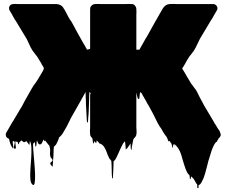

<svg xmlns="http://www.w3.org/2000/svg" viewBox="-20 -721 1176 997"><path d="M1012 240Q1010 244 1011 250.5Q1012 257 1008 256Q1003 254 1004 248Q1005 242 1004 237Q1001 235 997 227Q996 227 996 226.5Q996 226 996 226Q992 218 988 211.5Q984 205 976 198L973 195Q971 198 971 202Q971 206 969 209Q969 210 967.5 209Q966 208 966 207Q965 202 965 197Q965 192 963 188L958 183Q955 180 954 178Q951 173 948.5 167.5Q946 162 944 157Q940 146 936 133.5Q932 121 928 107Q924 91 918.5 75.5Q913 60 904 47Q902 45 898.5 40Q895 35 891 32Q891 32 889 30Q889 30 885 28Q884 28 880 30Q878 31 878 34Q878 37 878 41Q879 44 877 46Q875 47 874.5 42.5Q874 38 873 35Q872 32 871.5 29Q871 26 869 23Q869 21 868 21Q867 21 866 20Q865 18 864.5 16.5Q864 15 862 13Q861 13 859.5 11.5Q858 10 858 10Q858 11 856 13Q854 14 853.5 11Q853 8 852 6Q849 -1 847 -7Q845 -9 843 -13Q841 -15 840 -17Q839 -19 837 -20Q836 -22 835 -24Q834 -26 832 -28Q830 -32 828 -34L818 -52Q808 -64 797 -85.5Q786 -107 775 -130L751 -174Q747 -180 743.5 -186Q740 -192 737 -199Q735 -202 733 -205.5Q731 -209 729 -212Q728 -215 726 -218Q724 -221 722 -224Q721 -226 720 -228Q719 -230 718 -232Q718 -233 717.5 -233.5Q717 -234 717 -235L708 -243Q708 -243 707.5 -241.5Q707 -240 707 -238Q706 -236 706 -233Q706 -227 705 -224Q705 -218 704 -215Q704 -214 704 -212Q704 -210 702 -208Q702 -207 700 -207Q699 -207 698.5 -207.5Q698 -208 698 -208Q697 -208 696.5 -208.5Q696 -209 696 -209Q695 -212 694 -215.5Q693 -219 692 -222Q690 -229 690 -232Q690 -235 688 -239V-59Q688 -51 689 -41Q690 -31 688 -23Q688 -19 687 -17.5Q686 -16 685 -15V-13Q684 -13 684 -12Q683 -10 680 -7Q677 -3 677.5 -3.5Q678 -4 679 -6L676 -3Q675 -2 674 0Q673 2 672 4Q670 13 668.5 22.5Q667 32 665 40Q664 44 663.5 52.5Q663 61 661 57Q658 49 658.5 40.5Q659 32 658 24Q657 25 656 27Q655 29 653 31Q650 35 647.5 39Q645 43 641 48Q640 49 639.5 50Q639 51 637 52Q634 55 633 55Q632 44 631.5 33.5Q631 23 629 13Q627 14 625 16.5Q623 19 621 21Q621 22 620 23.5Q619 25 619 24Q616 29 614 34Q610 41 607 48L601 61Q597 71 592 81.5Q587 92 582 102Q580 106 579 107Q573 115 570 116Q569 138 568.5 160Q568 182 566 204Q566 205 564 205Q562 205 562 204Q560 181 560 158.5Q560 136 558 114L555 111Q554 109 553 107.5Q552 106 550 105L547 100Q547 99 546.5 99Q546 99 546 98Q539 84 534.5 70.5Q530 57 522 44L518 38Q517 38 517 37.5Q517 37 517 37L511 31Q510 30 506 28Q506 27 505.5 27Q505 27 505 27Q501 25 499 25Q497 25 495 22Q494 20 490 16L482 8Q481 12 481 15.5Q481 19 479 22Q478 23 477 21Q476 19 475 17Q472 15 469 12Q469 21 467 24Q465 26 464 21.5Q463 17 462 15Q461 10 461 5.5Q461 1 459 -4Q449 -12 448 -23Q447 -31 447 -40.5Q447 -50 448 -59V-233Q448 -227 450 -233Q452 -239 444 -243V-235Q443 -229 443 -222.5Q443 -216 443 -210Q442 -191 441.5 -165.5Q441 -140 439 -118Q438 -114 438 -111Q438 -108 438 -105Q438 -106 437.5 -100Q437 -94 437 -91Q436 -88 436 -85Q436 -84 435.5 -84Q435 -84 435 -85Q432 -86 432 -89Q432 -92 431 -93Q431 -98 430.5 -102Q430 -106 430 -110Q429 -120 429 -130Q429 -140 428 -150Q427 -162 426.5 -174.5Q426 -187 426 -200Q426 -204 425.5 -207.5Q425 -211 425 -215V-225Q425 -230 424.5 -234.5Q424 -239 424 -243L421 -238Q421 -236 419 -234L416 -228Q415 -227 414 -225Q413 -223 412 -221Q412 -220 411.5 -220Q411 -220 411 -219L384 -171L372 -150L347 -106Q344 -99 340.5 -92Q337 -85 334 -79Q324 -58 313 -41L306 -29Q302 -22 295 -15Q293 -12 287 -8L285 -3Q285 1 284 2Q279 15 274 24Q274 25 273.5 25Q273 25 273 26Q271 31 267 34Q264 38 260 41Q258 57 258 73Q258 89 256 106Q256 112 255 123Q254 134 253.5 141.5Q253 149 251 143Q240 132 241 127Q242 122 247 119.5Q252 117 253 112Q254 107 243 96Q239 84 239.5 76.5Q240 69 240.5 60Q241 51 236 35Q235 33 233.5 32Q232 31 231 30Q228 26 225 22Q222 18 220 16Q216 10 214 8Q214 11 212 12Q211 13 206 3Q205 4 205 6Q205 7 204.5 7Q204 7 204 8Q202 13 198 21Q194 29 187 29Q181 29 177.5 21.5Q174 14 172 8Q170 15 170 22Q170 29 168 37Q168 38 166 39.5Q164 41 164 40Q163 34 162.5 28Q162 22 161 15L158 20Q158 20 156 22Q154 24 152 24Q151 33 153 59.5Q155 86 158 119.5Q161 153 162 183Q163 213 160 229Q157 245 148 237Q139 229 137.5 207.5Q136 186 138 157.5Q140 129 142 99.5Q144 70 143 46Q142 22 135 11Q134 16 134 21Q134 26 132 31Q131 32 130 29.5Q129 27 128 26Q125 23 124 21Q122 18 119.5 15Q117 12 114 10Q113 14 113 15Q113 16 108 17Q103 18 99.5 15Q96 12 93 8Q83 15 84 14.5Q85 14 80 19Q79 21 78.5 25Q78 29 76 28Q74 26 73.5 23Q73 20 72 16Q66 16 60 13Q59 19 60.5 28.5Q62 38 62.5 45Q63 52 56 51Q50 50 52 41.5Q54 33 56 23.5Q58 14 52 12Q46 10 46 17Q46 24 48 33.5Q50 43 48 49Q47 51 44 45Q39 38 36 31Q32 23 30.5 15.5Q29 8 27 0L21 -3Q15 -6 12 -12Q10 -15 10 -24Q10 -27 12 -31Q14 -36 16 -38L23 -50Q30 -61 36 -72.5Q42 -84 49 -94L96 -173Q103 -186 109 -198Q115 -210 121 -219Q134 -242 145 -261.5Q156 -281 165 -291L175 -306L203 -353Q203 -353 205 -357L208 -368Q207 -370 206.5 -371Q206 -372 205 -373L201 -380Q200 -382 199 -383.5Q198 -385 197 -386L194 -393Q188 -402 182.5 -411.5Q177 -421 171 -430Q165 -436 159 -445Q149 -456 139 -475.5Q129 -495 120 -516Q119 -517 119 -517.5Q119 -518 119 -518L63 -611Q56 -620 51 -630Q46 -640 40 -650Q38 -655 34.5 -659.5Q31 -664 29 -668Q27 -674 27 -679V-682Q31 -700 50 -700Q55 -701 60.5 -700.5Q66 -700 70 -700H270Q283 -700 293 -695Q303 -690 308 -682L312 -675Q313 -674 313.5 -673Q314 -672 315 -671Q320 -662 324.5 -653.5Q329 -645 333 -637L342 -621Q346 -616 350 -610Q354 -604 358 -596Q358 -596 358.5 -595.5Q359 -595 359 -594L380 -555L409 -503L418 -488L432 -463L448 -467V-666Q448 -670 448 -674Q448 -678 449 -682Q453 -692 462 -697Q468 -700 475 -700Q482 -701 489 -700.5Q496 -700 503 -700H636Q641 -700 647 -700.5Q653 -701 659 -700H666Q677 -699 682 -690Q688 -683 688 -673Q689 -666 688.5 -658Q688 -650 688 -644V-463H704L710 -474Q711 -475 711 -475.5Q711 -476 711 -476Q716 -484 720 -491.5Q724 -499 728 -506L732 -513L737 -522Q738 -523 738.5 -524Q739 -525 740 -526L768 -576Q776 -590 783.5 -604Q791 -618 798 -629Q802 -635 803 -638Q809 -648 814 -657.5Q819 -667 825 -676Q825 -677 825.5 -677Q826 -677 826 -678Q831 -686 839.5 -692.5Q848 -699 863 -700Q871 -701 879 -700.5Q887 -700 894 -700H1088Q1095 -700 1099 -696Q1102 -695 1106 -689Q1110 -682 1109 -675Q1109 -671 1106 -668Q1105 -663 1101 -659L1098 -653Q1096 -649 1094 -647Q1090 -639 1085 -630Q1080 -621 1074 -613L1019 -521Q1018 -519 1017 -517Q1016 -515 1015 -513Q1005 -492 996 -474Q987 -456 977 -445Q971 -436 965 -430Q958 -420 952 -409.5Q946 -399 940 -388L931 -373L930 -372Q931 -374 928.5 -369.5Q926 -365 926 -365L931 -357Q933 -354 935 -350.5Q937 -347 939 -344L951 -323L957 -313Q961 -307 964.5 -300.5Q968 -294 972 -288Q972 -287 972.5 -287Q973 -287 973 -286Q979 -280 989 -265Q997 -256 1004 -242.5Q1011 -229 1018 -214Q1023 -204 1029 -194Q1035 -184 1040 -173L1090 -89Q1093 -82 1096.5 -77.5Q1100 -73 1101 -71Q1103 -67 1105 -64Q1105 -64 1105.5 -63.5Q1106 -63 1106 -62L1111 -54Q1115 -49 1119 -42.5Q1123 -36 1124 -30Q1126 -26 1126 -23V-17Q1124 -13 1124 -13Q1123 -10 1120.5 -7.5Q1118 -5 1116 -3Q1114 0 1112 3.5Q1110 7 1108 10Q1107 11 1106.5 14Q1106 17 1104 16Q1103 16 1103 15.5Q1103 15 1103 15L1094 27Q1085 43 1079 60.5Q1073 78 1068 96Q1065 106 1062 115Q1059 124 1057 135Q1051 157 1045 180Q1039 203 1028 223Q1026 227 1024 229Q1021 236 1016 238Q1014 240 1012 240ZM878 40 888 30H889Q887 33 883 36.5Q879 40 878 40Z"/></svg>

Font: Rubik Wet Paint
Style: Regular
Weight: 400
Designer: Hubert and Fischer, NaN
Foundry: Hubert and Fischer, NaN
Version: Version 2.200